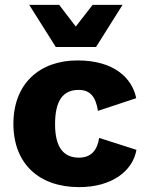

<svg xmlns="http://www.w3.org/2000/svg" viewBox="-20 -758 607 788"><path d="M483 -738H360L291 -649L223 -738H100L209 -565H374ZM298 -510C142 -510 35 -414 35 -250C35 -86 140 10 305 10C439 10 525 -56 540 -143L387 -192C379 -140 353 -111 304 -111C244 -111 206 -149 206 -248C206 -346 239 -389 303 -389C350 -389 373 -361 382 -303L539 -355C523 -436 450 -510 298 -510Z"/></svg>

Font: Work Sans
Style: Bold
Weight: 700
Designer: Wei Huang
Foundry: Wei Huang
Version: Version 2.012